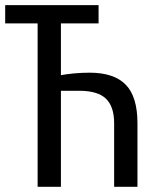

<svg xmlns="http://www.w3.org/2000/svg" viewBox="-20 -720 600 740"><path d="M0 -629.9V-700.2H359.9V-629.9H214.8V-430.2Q233.9 -434.1 264.6 -437Q295.4 -439.9 325.2 -439.9Q419.4 -439.9 464.6 -393.6Q509.8 -347.2 509.8 -245.1V0H419.9V-245.1Q419.9 -309.1 388.4 -339.6Q356.9 -370.1 285.2 -370.1H214.8V0H125V-629.9Z"/></svg>

Font: 
Style: .
Weight: 400
Designer: Jovanny Lemonad
Foundry: Jovanny Lemonad
Version: Version 1.002